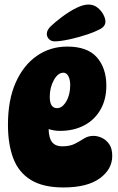

<svg xmlns="http://www.w3.org/2000/svg" viewBox="-20 -817 519 845"><path d="M259 8Q170 8 116 -25Q62 -58 38.5 -120Q15 -182 15 -268Q15 -377 49 -453.5Q83 -530 142 -571Q201 -612 276 -612Q365 -612 406.5 -564.5Q448 -517 448 -440Q448 -379 422 -334Q396 -289 350 -265Q304 -241 244 -241Q218 -241 194 -249Q195 -208 210 -190.5Q225 -173 253 -173Q288 -173 310 -184.5Q332 -196 350 -207.5Q368 -219 392 -219Q410 -219 429 -210Q448 -201 461 -182Q474 -163 474 -131Q474 -72 419 -32Q364 8 259 8ZM231 -341Q254 -341 271.5 -370.5Q289 -400 289 -443Q289 -466 281 -481.5Q273 -497 259 -497Q235 -497 217 -464.5Q199 -432 199 -391Q199 -341 231 -341ZM186 -668Q186 -685 204.5 -702.5Q223 -720 252 -742Q287 -768 317 -782.5Q347 -797 369 -797Q392 -797 408.5 -784Q425 -771 434.5 -753.5Q444 -736 444 -722Q444 -701 420 -688.5Q396 -676 366 -666Q328 -653 286.5 -644Q245 -635 221 -635Q205 -635 195.5 -645Q186 -655 186 -668Z"/></svg>

Font: DynaPuff Condensed
Style: Bold
Weight: 700
Width: 3
Designer: Toshi Omagari, Jennifer Daniel
Foundry: Google Fonts
Version: Version 2.000; ttfautohint (v1.8.4.7-5d5b)